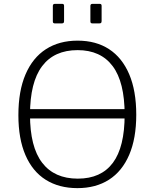

<svg xmlns="http://www.w3.org/2000/svg" viewBox="-20 -974 799 992"><path d="M311 -944V-866Q311 -859 308.5 -856Q306 -853 298 -853H265Q258 -853 255.5 -855.5Q253 -858 253 -864V-943Q253 -954 263 -954H302Q311 -954 311 -944ZM505 -944V-866Q505 -859 502.5 -856Q500 -853 492 -853H459Q452 -853 449.5 -855.5Q447 -858 447 -864V-943Q447 -954 457 -954H496Q505 -954 505 -944ZM658 -362H115V-410H658ZM380 -2Q285 -2 216.5 -45Q148 -88 111.5 -172.5Q75 -257 75 -379Q75 -504 112 -590Q149 -676 217.5 -720Q286 -764 381 -764Q476 -764 543.5 -720Q611 -676 647.5 -590.5Q684 -505 684 -381Q684 -259 647.5 -174Q611 -89 543 -45.5Q475 -2 380 -2ZM382 -51Q502 -51 563 -132.5Q624 -214 624 -381Q624 -550 562 -632.5Q500 -715 381 -715Q260 -715 197.5 -632Q135 -549 135 -381Q135 -215 198 -133Q261 -51 382 -51Z"/></svg>

Font: Libre Franklin ExtraLight
Style: Regular
Weight: 250
Designer: Pablo Impallari, Rodrigo Fuenzalida, Nhung Nguyen
Foundry: Impallari Type
Version: Version 3.000